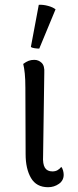

<svg xmlns="http://www.w3.org/2000/svg" viewBox="-20 -769 325 802"><path d="M181 13Q132 13 109.5 -25.5Q87 -64 87 -125L86 -402Q86 -438 83.5 -462Q81 -486 77 -502Q89 -511 99.5 -515Q110 -519 123 -519Q141 -519 154 -506.5Q167 -494 165 -464L160 -118Q158 -84 167.5 -68.5Q177 -53 199 -53Q211 -53 220 -58Q229 -63 236 -72Q241 -66 243.5 -56.5Q246 -47 246 -39Q246 -15 226 -1Q206 13 181 13ZM144 -566Q136 -566 125 -567.5Q114 -569 109 -573L142 -749Q160 -750 180.5 -744.5Q201 -739 212 -730Z"/></svg>

Font: Arima Thin
Style: Regular
Weight: 400
Version: Version 1.100